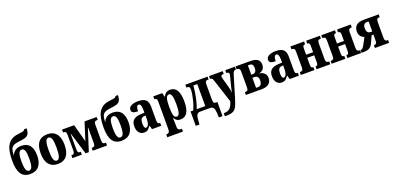

<svg xmlns="http://www.w3.org/2000/svg" viewBox="15 -1968 6992 3391"><g transform="rotate(-20 3511.5 -272.0)"><path d="M37 -318Q37 -441 59.5 -526.5Q82 -612 140 -664.5Q198 -717 301 -727Q351 -732 376 -737.5Q401 -743 411 -750.5Q421 -758 425 -771H473Q471 -704 451.5 -670Q432 -636 391 -621.5Q350 -607 269 -599Q198 -591 162 -571.5Q126 -552 112 -513Q98 -474 96 -401H100Q115 -448 160 -480.5Q205 -513 276 -513Q484 -513 484 -257Q484 -130 427.5 -60Q371 10 258 10Q145 10 91 -70Q37 -150 37 -318ZM334 -251Q334 -353 317.5 -401Q301 -449 261 -449Q221 -449 203.5 -400Q186 -351 186 -253Q186 -152 203.5 -102.5Q221 -53 258 -53Q299 -53 316.5 -102Q334 -151 334 -251Z M554 -270Q554 -549 780 -549Q886 -549 944.5 -478.5Q1003 -408 1003 -270Q1003 10 777 10Q671 10 612.5 -61Q554 -132 554 -270ZM853 -270Q853 -380 835.5 -432.5Q818 -485 778 -485Q739 -485 722 -432.5Q705 -380 705 -270Q705 -160 722.5 -106.5Q740 -53 779 -53Q819 -53 836 -106.5Q853 -160 853 -270Z M1052 -53H1064Q1089 -53 1101 -67.5Q1113 -82 1113 -122V-414Q1113 -454 1099.5 -468.5Q1086 -483 1061 -483H1052V-536H1280L1370 -203L1476 -536H1703V-483H1696Q1663 -483 1649 -468.5Q1635 -454 1635 -412V-124Q1635 -81 1648.5 -67Q1662 -53 1696 -53H1703V0H1434V-53H1445Q1473 -53 1485.5 -67.5Q1498 -82 1498 -124V-408H1492L1361 0H1300L1176 -408H1170V-124Q1170 -81 1181 -67Q1192 -53 1219 -53H1230V0H1052Z M1754 -318Q1754 -441 1776.5 -526.5Q1799 -612 1857 -664.5Q1915 -717 2018 -727Q2068 -732 2093 -737.5Q2118 -743 2128 -750.5Q2138 -758 2142 -771H2190Q2188 -704 2168.5 -670Q2149 -636 2108 -621.5Q2067 -607 1986 -599Q1915 -591 1879 -571.5Q1843 -552 1829 -513Q1815 -474 1813 -401H1817Q1832 -448 1877 -480.5Q1922 -513 1993 -513Q2201 -513 2201 -257Q2201 -130 2144.5 -60Q2088 10 1975 10Q1862 10 1808 -70Q1754 -150 1754 -318ZM2051 -251Q2051 -353 2034.5 -401Q2018 -449 1978 -449Q1938 -449 1920.5 -400Q1903 -351 1903 -253Q1903 -152 1920.5 -102.5Q1938 -53 1975 -53Q2016 -53 2033.5 -102Q2051 -151 2051 -251Z M2271 -153Q2271 -234 2316 -273Q2361 -312 2454 -316L2522 -319V-374Q2522 -431 2510.5 -459.5Q2499 -488 2473 -488Q2449 -488 2437 -460Q2425 -432 2425 -380Q2364 -380 2334.5 -396Q2305 -412 2305 -447Q2305 -497 2355.5 -523Q2406 -549 2486 -549Q2580 -549 2625 -509.5Q2670 -470 2670 -379V-123Q2670 -83 2680.5 -68Q2691 -53 2719 -53H2722V0H2549L2530 -69H2522Q2490 -24 2466.5 -7Q2443 10 2401 10Q2344 10 2307.5 -32Q2271 -74 2271 -153ZM2523 -191V-266L2493 -263Q2454 -259 2438 -232Q2422 -205 2422 -149Q2422 -59 2459 -59Q2487 -59 2505 -95.5Q2523 -132 2523 -191Z M2753 174H2765Q2785 174 2802 160Q2819 146 2819 109V-413Q2819 -455 2807.5 -469Q2796 -483 2771 -483H2767V-536H2936L2954 -461H2958Q2998 -546 3084 -546Q3253 -546 3253 -266Q3253 -123 3210.5 -55.5Q3168 12 3082 12Q3042 12 3014.5 -6Q2987 -24 2969 -58H2964Q2968 4 2968 53V109Q2968 146 2984.5 160Q3001 174 3021 174H3048V227H2753ZM3104 -266Q3104 -369 3089 -422Q3074 -475 3040 -475Q2999 -475 2983.5 -423.5Q2968 -372 2968 -267Q2968 -156 2983 -107Q2998 -58 3038 -58Q3073 -58 3088.5 -109Q3104 -160 3104 -266Z M3295 -61H3345Q3376 -123 3398 -207Q3416 -279 3425 -331Q3434 -383 3434 -423Q3434 -458 3421 -470.5Q3408 -483 3379 -483H3370V-536H3788V-483H3771Q3744 -483 3732.5 -467.5Q3721 -452 3721 -410V-126Q3721 -85 3731 -70Q3741 -55 3772 -55H3798V210H3730L3726 137Q3722 84 3714.5 55Q3707 26 3690 13Q3673 0 3643 0H3457Q3411 0 3392 30.5Q3373 61 3369 137L3364 210H3295ZM3572 -61V-475H3499Q3479 -237 3411 -61Z M3836 169Q3917 169 3955.5 129.5Q3994 90 4016 9L3871 -435Q3861 -465 3851 -474Q3841 -483 3821 -483H3816V-536H4072V-483H4068Q4042 -483 4030.5 -474.5Q4019 -466 4019 -450Q4019 -434 4030 -397L4074 -239Q4091 -176 4097 -118Q4103 -166 4113 -206L4161 -394Q4165 -406 4168 -422.5Q4171 -439 4171 -450Q4171 -468 4161 -474Q4151 -480 4125 -482L4121 -483V-536H4301V-483H4298Q4275 -483 4260.5 -467Q4246 -451 4234 -412L4111 -4Q4080 97 4054.5 143Q4029 189 3984.5 208Q3940 227 3853 227H3836Z M4313 -53H4322Q4350 -53 4363.5 -66Q4377 -79 4377 -118V-415Q4377 -453 4362.5 -468Q4348 -483 4322 -483H4313V-536H4590Q4683 -536 4726 -503.5Q4769 -471 4769 -407Q4769 -353 4741 -320.5Q4713 -288 4671 -281V-276Q4720 -270 4756.5 -238Q4793 -206 4793 -148Q4793 -78 4748 -39Q4703 0 4611 0H4313ZM4557 -304Q4589 -304 4606.5 -328.5Q4624 -353 4624 -397Q4624 -436 4607.5 -457.5Q4591 -479 4560 -479H4525V-304ZM4560 -57Q4638 -57 4638 -158Q4638 -207 4618 -226.5Q4598 -246 4560 -246H4525V-57Z M4858 -153Q4858 -234 4903 -273Q4948 -312 5041 -316L5109 -319V-374Q5109 -431 5097.5 -459.5Q5086 -488 5060 -488Q5036 -488 5024 -460Q5012 -432 5012 -380Q4951 -380 4921.5 -396Q4892 -412 4892 -447Q4892 -497 4942.5 -523Q4993 -549 5073 -549Q5167 -549 5212 -509.5Q5257 -470 5257 -379V-123Q5257 -83 5267.5 -68Q5278 -53 5306 -53H5309V0H5136L5117 -69H5109Q5077 -24 5053.5 -7Q5030 10 4988 10Q4931 10 4894.5 -32Q4858 -74 4858 -153ZM5110 -191V-266L5080 -263Q5041 -259 5025 -232Q5009 -205 5009 -149Q5009 -59 5046 -59Q5074 -59 5092 -95.5Q5110 -132 5110 -191Z M5345 -53H5355Q5382 -53 5395 -66.5Q5408 -80 5408 -118V-418Q5408 -455 5394.5 -469Q5381 -483 5355 -483H5345V-536H5602V-483H5598Q5574 -483 5565 -470Q5556 -457 5556 -418V-304H5687V-418Q5687 -456 5677.5 -469.5Q5668 -483 5644 -483H5641V-536H5899V-483H5890Q5863 -483 5849 -469Q5835 -455 5835 -418V-118Q5835 -82 5849 -67.5Q5863 -53 5890 -53H5899V0H5641V-53H5644Q5668 -53 5677.5 -66Q5687 -79 5687 -118V-246H5556V-118Q5556 -79 5565.5 -66Q5575 -53 5598 -53H5602V0H5345Z M5925 -53H5935Q5962 -53 5975 -66.5Q5988 -80 5988 -118V-418Q5988 -455 5974.5 -469Q5961 -483 5935 -483H5925V-536H6182V-483H6178Q6154 -483 6145 -470Q6136 -457 6136 -418V-304H6267V-418Q6267 -456 6257.5 -469.5Q6248 -483 6224 -483H6221V-536H6479V-483H6470Q6443 -483 6429 -469Q6415 -455 6415 -418V-118Q6415 -82 6429 -67.5Q6443 -53 6470 -53H6479V0H6221V-53H6224Q6248 -53 6257.5 -66Q6267 -79 6267 -118V-246H6136V-118Q6136 -79 6145.5 -66Q6155 -53 6178 -53H6182V0H5925Z M6488 -53H6491Q6512 -53 6526 -66.5Q6540 -80 6559 -113L6632 -248Q6591 -260 6564 -293.5Q6537 -327 6537 -385Q6537 -456 6582 -496Q6627 -536 6725 -536H7004V-483H6995Q6965 -483 6953.5 -468.5Q6942 -454 6942 -415V-120Q6942 -81 6954 -67Q6966 -53 6995 -53H7005V0H6739V-53H6748Q6771 -53 6782.5 -68Q6794 -83 6794 -120V-232H6761L6696 -92Q6678 -53 6651.5 -33Q6625 -13 6587.5 -6.5Q6550 0 6488 0ZM6794 -291V-479H6764Q6688 -479 6688 -388Q6688 -343 6706.5 -317Q6725 -291 6764 -291Z"/></g></svg>

Font: Noto Serif CondExtraBold
Style: Regular
Weight: 800
Width: 3
Designer: Monotype Design Team
Foundry: Monotype Imaging Inc.
Version: Version 1.001